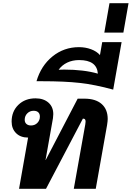

<svg xmlns="http://www.w3.org/2000/svg" viewBox="-20 -1169 816 1189"><path d="M647 -432Q647 -420 643 -394L573 0H437L508 -398Q510 -412 510 -416Q510 -434 497 -434H493L265 0H98L154 -317Q107 -317 79.5 -344.5Q52 -372 52 -416Q52 -479 93.5 -519.5Q135 -560 200 -560Q250 -560 280 -533.5Q310 -507 310 -462Q310 -455 308 -437L262 -178H263L461 -558H503Q572 -558 609.5 -525Q647 -492 647 -432ZM172 -392Q196 -392 211.5 -408Q227 -424 227 -447Q227 -464 217 -473.5Q207 -483 188 -483Q165 -483 149 -467Q133 -451 133 -427Q133 -411 143.5 -401.5Q154 -392 172 -392Z M733 -908 681 -614Q568 -645 474 -655.5Q380 -666 241 -666H206Q234 -762 305 -819.5Q376 -877 469 -877Q509 -877 544 -864Q579 -851 599 -828L613 -908ZM377 -738Q499 -738 586 -713Q580 -797 470 -797Q429 -797 396.5 -781.5Q364 -766 343 -737Z M658 -1149H776L744 -967H626Z"/></svg>

Font: Bai Jamjuree
Style: Bold Italic
Weight: 700
Italic angle: -10°
Designer: Katatrad Aksorn Co.,Ltd.
Foundry: Cadson Demak Co.,Ltd.
Version: Version 1.000; ttfautohint (v1.6)